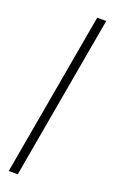

<svg xmlns="http://www.w3.org/2000/svg" viewBox="-141 -734 467 780"><g transform="rotate(20 92.5 -344.0)"><path d="M49.6 10 174.4 -698H135.4L10.6 10Z"/></g></svg>

Font: Linux Biolinum O 
Style: Bold Italic
Weight: 700
Designer: Philipp H. Poll
Foundry: Philipp H. Poll
Version: Version 1.3.2